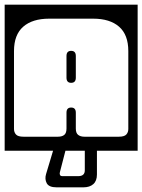

<svg xmlns="http://www.w3.org/2000/svg" viewBox="-40 -626 610 823"><path d="M-20 -606H550V20H375.5V122Q375.5 149.5 360 163.2Q344.5 177 317.5 177H202.5Q169.5 177 160.2 159.2Q151 141.5 157.5 120L187.5 20H-20ZM265 -165Q285 -165 285 -143V-75Q285 -55.5 295 -47.8Q305 -40 322 -40H469Q493 -40 501.5 -49.5Q510 -59 510 -73V-407Q510 -477 470.5 -511.5Q431 -546 359 -546H171Q99 -546 59.5 -511.5Q20 -477 20 -407V-73Q20 -59 28.5 -49.5Q37 -40 61 -40H208Q226 -40 235.5 -47.8Q245 -55.5 245 -75V-143Q245 -165 265 -165ZM285 -293Q285 -271 265 -271Q245 -271 245 -293V-386Q245 -408 265 -408Q285 -408 285 -386ZM323.5 104V20H240.5L216.5 113Q215 119 217.2 124Q219.5 129 227.5 129H295.5Q323.5 129 323.5 104Z"/></svg>

Font: Honk Rounded
Style: Regular
Weight: 400
Designer: Noopur Datye & Yesha Goshar
Foundry: Ek Type
Version: Version 1.000